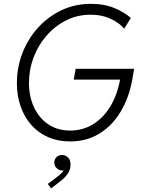

<svg xmlns="http://www.w3.org/2000/svg" viewBox="-20 -748 767 1026"><path d="M355 7.8Q290 7.8 237.8 -14.9Q185.5 -37.6 148.2 -79.3Q110.8 -121.1 90.6 -178.2Q70.3 -235.4 70.3 -304.2Q70.3 -388.2 99.9 -464.4Q129.4 -540.5 183.1 -599.9Q236.8 -659.2 308.8 -693.4Q380.9 -727.5 465.8 -727.5Q538.6 -727.5 592.8 -704.3Q647 -681.2 679.2 -651.9L643.6 -594.7Q616.7 -626.5 570.8 -647.9Q524.9 -669.4 464.4 -669.4Q393.6 -669.4 333.5 -639.2Q273.4 -608.9 228.8 -557.6Q184.1 -506.3 159.4 -440.9Q134.8 -375.5 134.8 -305.2Q134.8 -232.9 161.6 -175Q188.5 -117.2 238 -83.7Q287.6 -50.3 355.5 -50.3Q423.3 -50.3 479.2 -85.2Q535.2 -120.1 573.2 -185.5Q611.3 -251 625 -343.3L651.9 -322.8H374L384.3 -380.4H696.8L687 -323.7Q669.9 -227.1 625.2 -152.1Q580.6 -77.1 512 -34.7Q443.4 7.8 355 7.8ZM253.4 258.8 235.4 234.9 286.6 196.3Q297.9 188 306.6 179.4Q315.4 170.9 320.6 161.4Q325.7 151.9 325.7 140.6H337.4Q334.5 149.9 328.6 156.5Q322.8 163.1 311 163.1Q296.4 163.1 283.2 150.9Q270 138.7 270 120.6Q270 105 281.2 92.5Q292.5 80.1 311.5 80.1Q329.1 80.1 343 93Q356.9 106 356.9 130.9Q356.9 160.2 340.6 182.1Q324.2 204.1 307.1 216.8Z"/></svg>

Font: Reddit Sans Light
Style: Italic
Weight: 300
Italic angle: -11.25°
Designer: Stephen Hutchings
Version: Version 1.013